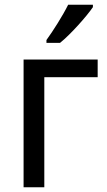

<svg xmlns="http://www.w3.org/2000/svg" viewBox="-20 -786 450 806"><path d="M370 -766H266C244 -721 202 -655 175 -618V-606H232C277 -642 345 -719 370 -756ZM390 -536H79V0H166V-462H390Z"/></svg>

Font: Noto Sans Thai
Style: Regular
Weight: 400
Designer: Monotype Design Team
Foundry: Monotype Imaging Inc.
Version: Version 1.901